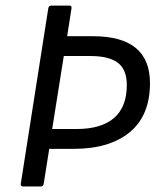

<svg xmlns="http://www.w3.org/2000/svg" viewBox="-20 -675 574 695"><path d="M64 0Q53.7 0 55.2 -9.8L154.8 -645Q156.2 -654.8 166 -654.8H231Q240.2 -654.8 238.8 -645L223.1 -543.9H316.9Q522.9 -543.9 522.9 -374Q522.9 -257.3 450 -196.8Q377 -136.2 247.1 -136.2H158.2L138.2 -9.8Q136.7 0 127 0ZM168.9 -208H256.8Q346.2 -208 392.6 -247.8Q439 -287.6 439 -367.2Q439 -422.9 407 -447.5Q375 -472.2 307.1 -472.2H210.9Z"/></svg>

Font: Sofia Sans
Style: Italic
Weight: 400
Italic angle: -9°
Designer: Botio Nikoltchev, Ani Petrova
Foundry: lettersoup
Version: Version 4.100